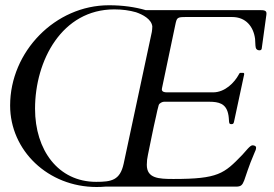

<svg xmlns="http://www.w3.org/2000/svg" viewBox="-20 -728 1069 749"><path d="M900.9 0C938 0 924.8 -21 972.7 -131.8C975.6 -139.2 979 -144 979 -151.9C979 -159.2 970.7 -161.1 964.8 -161.1C955.1 -161.1 938.5 -137.7 925.3 -124C854 -50.3 831.5 -29.8 656.7 -29.8C598.6 -29.8 552.7 -32.2 552.7 -85C552.7 -99.1 554.2 -110.8 557.1 -124C567.9 -175.3 577.1 -224.6 588.9 -274.9C592.8 -292 594.2 -301.8 599.1 -317.9C601.6 -326.2 614.3 -331.1 619.6 -331.1H795.9C834 -331.1 860.4 -323.7 869.6 -286.1C873 -272.9 872.6 -261.7 873.5 -253.9C874.5 -245.1 876 -243.7 883.3 -243.7C890.6 -243.7 891.6 -247.6 893.1 -253.9L932.1 -436C932.1 -437 932.6 -436.5 932.6 -439C932.6 -442.4 931.2 -443.8 928.2 -443.8H919.9C915.5 -443.8 915 -443.8 911.6 -437.5C895 -406.2 857.9 -367.7 811 -367.7H631.8C620.1 -367.7 611.3 -370.1 611.3 -379.9C611.3 -381.8 611.8 -383.3 612.3 -385.7L663.6 -629.9C669.9 -659.7 670.4 -661.6 706.5 -661.6H885.7C938.5 -661.6 968.8 -625 975.1 -576.2C976.1 -567.4 975.6 -552.7 977.5 -543C979 -535.2 984.9 -531.7 992.2 -531.7C997.1 -531.7 1000.5 -534.2 1001 -538.6C1019 -673.3 1019.5 -668 1019.5 -675.8C1019.5 -687 1009.8 -688.5 995.1 -688.5H548.3C506.3 -700.7 458.5 -707.5 404.8 -707.5C195.8 -707.5 19.5 -526.9 19.5 -316.4C19.5 -141.1 167 1.5 356.9 1.5C368.7 1.5 379.9 1 391.6 0ZM355 -18.6C207 -18.6 116.7 -142.6 116.7 -303.7C116.7 -492.2 221.7 -691.4 425.8 -691.4C457 -691.4 485.4 -687.5 510.7 -680.2C536.1 -671.4 570.8 -653.8 574.2 -625C574.2 -616.7 573.2 -610.4 572.3 -603.5L462.4 -89.4C448.2 -24.4 414.6 -18.6 355 -18.6Z"/></svg>

Font: Cardo
Style: Italic
Weight: 400
Designer: David J. Perry
Foundry: David J. Perry
Version: Version 0.99